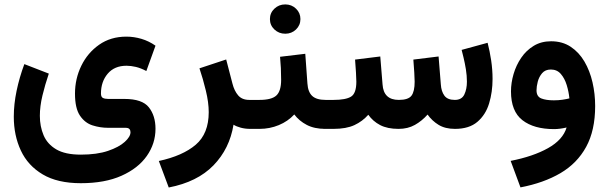

<svg xmlns="http://www.w3.org/2000/svg" viewBox="-20 -584 2758 870"><path d="M346.2 246.1Q240.7 246.1 173.6 206.3Q106.4 166.5 74.5 98.1Q42.5 29.8 42.5 -55.2Q42.5 -111.8 55.2 -172.6Q67.9 -233.4 90.3 -293.5L201.2 -250.5Q184.1 -200.2 172.4 -151.4Q160.6 -102.5 160.6 -59.1Q160.6 -11.2 177.5 28.8Q194.3 68.8 234.9 92.8Q275.4 116.7 346.2 116.7Q419.4 116.7 469.5 99.6Q519.5 82.5 545.4 58.8Q571.3 35.2 571.3 15.1Q571.3 6.3 566.4 0.7Q561.5 -4.9 548.8 -4.9H469.7Q433.6 -4.9 399.2 -15.9Q364.7 -26.9 342.3 -60.1Q319.8 -93.3 319.8 -159.7Q319.8 -227.1 348.4 -285.9Q377 -344.7 429.2 -381.3Q481.4 -418 552.7 -418Q586.9 -418 620.8 -408Q654.8 -397.9 684.6 -377L643.1 -262.2Q618.2 -275.4 595.7 -280.8Q573.2 -286.1 553.2 -286.1Q498.5 -286.1 468 -250Q437.5 -213.9 437.5 -160.2Q437.5 -145 446 -140.4Q454.6 -135.7 470.2 -135.7H543.9Q624.5 -135.7 654.5 -97.7Q684.6 -59.6 684.6 -0.5Q684.6 66.4 645.3 122.6Q606 178.7 530.5 212.4Q455.1 246.1 346.2 246.1Z M1114.7 0Q1090.8 0 1071 -5.4Q1051.3 -10.7 1038.1 -19Q1020.5 89.8 947.3 165.3Q874 240.7 744.6 265.6L699.7 145.5Q808.1 122.1 866.9 71.8Q925.8 21.5 925.8 -75.7Q925.8 -119.6 912.8 -173.1Q899.9 -226.6 883.8 -274.4L1004.9 -314.5L1033.2 -205.6Q1041.5 -172.4 1059.1 -151.9Q1076.7 -131.3 1109.4 -131.3H1128.4V0Z M1249 -326.7 1363.3 -340.3 1373 -205.6Q1375.5 -167 1394.8 -149.2Q1414.1 -131.3 1455.1 -131.3H1465.3V0H1454.1Q1404.3 0 1369.9 -18.1Q1335.4 -36.1 1313.5 -65.4Q1284.7 -34.2 1243.4 -17.1Q1202.1 0 1155.8 0H1108.9V-131.3H1155.8Q1210.9 -131.3 1232.4 -151.4Q1253.9 -171.4 1253.9 -222.2Q1253.9 -249.5 1252.7 -275.4Q1251.5 -301.3 1249 -326.7ZM1203.1 -497.6Q1203.1 -525.4 1223.4 -544.7Q1243.7 -564 1272.5 -564Q1301.3 -564 1321.3 -544.7Q1341.3 -525.4 1341.3 -497.6Q1341.3 -469.7 1321.3 -450.4Q1301.3 -431.2 1272.5 -431.2Q1243.7 -431.2 1223.4 -450.4Q1203.1 -469.7 1203.1 -497.6Z M1786.1 0Q1735.4 0 1702.4 -17.3Q1669.4 -34.7 1648.9 -64Q1622.6 -34.2 1585.9 -17.1Q1549.3 0 1490.7 0H1445.8V-131.3H1491.7Q1546.9 -131.3 1570.8 -146.2Q1594.7 -161.1 1594.7 -213.9Q1594.7 -225.1 1593 -255.6Q1591.3 -286.1 1588.9 -314L1703.1 -328.1L1713.4 -201.7Q1717.8 -131.3 1787.1 -131.3Q1830.1 -131.3 1844.5 -150.4Q1858.9 -169.4 1858.9 -213.9Q1858.9 -224.6 1857.2 -255.4Q1855.5 -286.1 1853 -314L1967.3 -328.1L1977.5 -201.7Q1979.5 -169.9 1993.7 -150.6Q2007.8 -131.3 2041 -131.3Q2072.3 -131.3 2084 -155.8Q2095.7 -180.2 2095.7 -213.9Q2095.7 -241.2 2091.1 -269.8Q2086.4 -298.3 2080.6 -322.3Q2074.7 -346.2 2071.8 -357.9L2189.5 -390.1Q2199.2 -352.5 2205.6 -310.3Q2211.9 -268.1 2211.9 -226.1Q2211.9 -167 2196.3 -115.5Q2180.7 -64 2143.3 -32Q2106 0 2041.5 0Q1997.1 0 1967.3 -18.3Q1937.5 -36.6 1917.5 -64.9Q1892.1 -36.1 1860.1 -18.1Q1828.1 0 1786.1 0Z M2676.8 -103.5Q2676.8 6.8 2636 81.5Q2595.2 156.2 2519.3 200.7Q2443.4 245.1 2338.4 265.1L2293.9 145Q2396 125 2463.4 87.2Q2530.8 49.3 2547.4 -6.3Q2516.6 1 2490.7 1Q2399.4 1 2347.4 -39.3Q2295.4 -79.6 2295.4 -169.9Q2295.4 -208.5 2307.1 -248.5Q2318.8 -288.6 2341.8 -322.3Q2364.7 -356 2398.7 -376.5Q2432.6 -397 2477.1 -397Q2528.3 -397 2565.9 -372.1Q2603.5 -347.2 2628.2 -305.2Q2652.8 -263.2 2664.8 -210.9Q2676.8 -158.7 2676.8 -103.5ZM2489.7 -129.4Q2510.3 -129.4 2528.6 -132.1Q2546.9 -134.8 2560.1 -138.2Q2557.1 -168.5 2547.9 -198.7Q2538.6 -229 2521.2 -249Q2503.9 -269 2476.1 -269Q2450.7 -269 2436.5 -252.4Q2422.4 -235.8 2416.7 -213.9Q2411.1 -191.9 2411.1 -174.8Q2411.1 -146.5 2432.9 -137.9Q2454.6 -129.4 2489.7 -129.4Z"/></svg>

Font: Vazirmatn RD UI FD
Style: Bold
Weight: 700
Designer: Saber Rastikerdar
Foundry: Saber Rastikerdar
Version: Version 33.003